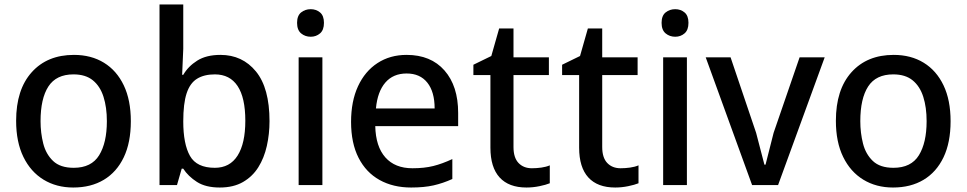

<svg xmlns="http://www.w3.org/2000/svg" viewBox="-20 -826 4315 857"><path d="M307 11Q232 11 174.5 -24Q117 -59 84.5 -125.5Q52 -192 52 -287Q52 -426 121.5 -503.5Q191 -581 310 -581Q387 -581 444 -546Q501 -511 532.5 -445Q564 -379 564 -285Q564 -190 532.5 -124Q501 -58 443.5 -23.5Q386 11 307 11ZM309 -77Q388 -77 422.5 -133Q457 -189 457 -285Q457 -347 442 -394Q427 -441 394.5 -467.5Q362 -494 308 -494Q231 -494 196 -440Q161 -386 161 -285Q161 -233 173 -185.5Q185 -138 217 -107.5Q249 -77 309 -77Z M961 11Q898 11 859 -14Q820 -39 798 -73H791L770 0H692V-806H798V-608L793 -492H798Q820 -530 860.5 -555.5Q901 -581 964 -581Q1062 -581 1122.5 -507Q1183 -433 1183 -285Q1183 -228 1171 -174.5Q1159 -121 1133 -79.5Q1107 -38 1064.5 -13.5Q1022 11 961 11ZM939 -77Q1006 -77 1040.5 -131.5Q1075 -186 1075 -287Q1075 -390 1040.5 -442Q1006 -494 939 -494Q891 -494 859.5 -474.5Q828 -455 813 -409.5Q798 -364 798 -284Q798 -183 828 -130Q858 -77 939 -77Z M1313 0V-570H1419V0ZM1367 -662Q1342 -662 1324 -677Q1306 -692 1306 -724Q1306 -756 1324 -770.5Q1342 -785 1367 -785Q1391 -785 1408.5 -770.5Q1426 -756 1426 -724Q1426 -692 1408.5 -677Q1391 -662 1367 -662Z M1815 11Q1735 11 1674.5 -22.5Q1614 -56 1580.5 -121.5Q1547 -187 1547 -282Q1547 -374 1578 -441Q1609 -508 1665 -544.5Q1721 -581 1795 -581Q1903 -581 1964 -511.5Q2025 -442 2025 -322V-263H1655Q1657 -172 1700 -123.5Q1743 -75 1821 -75Q1874 -75 1914 -85Q1954 -95 1999 -116V-27Q1957 -8 1915 1.5Q1873 11 1815 11ZM1658 -342H1920Q1920 -416 1887.5 -457Q1855 -498 1795 -498Q1735 -498 1700 -457.5Q1665 -417 1658 -342Z M2330 11Q2251 11 2210 -34Q2169 -79 2169 -167V-491H2093V-537L2173 -576L2208 -699H2272V-570H2430V-491H2272V-170Q2272 -122 2294.5 -98.5Q2317 -75 2354 -75Q2375 -75 2396.5 -78Q2418 -81 2434 -88V-8Q2417 -1 2388 5Q2359 11 2330 11Z M2726 11Q2647 11 2606 -34Q2565 -79 2565 -167V-491H2489V-537L2569 -576L2604 -699H2668V-570H2826V-491H2668V-170Q2668 -122 2690.5 -98.5Q2713 -75 2750 -75Q2771 -75 2792.5 -78Q2814 -81 2830 -88V-8Q2813 -1 2784 5Q2755 11 2726 11Z M2940 0V-570H3046V0ZM2994 -662Q2969 -662 2951 -677Q2933 -692 2933 -724Q2933 -756 2951 -770.5Q2969 -785 2994 -785Q3018 -785 3035.5 -770.5Q3053 -756 3053 -724Q3053 -692 3035.5 -677Q3018 -662 2994 -662Z M3337 0 3130 -570H3241L3355 -233L3392 -91H3397L3433 -233L3549 -570H3661L3453 0Z M3966 11Q3891 11 3833.5 -24Q3776 -59 3743.5 -125.5Q3711 -192 3711 -287Q3711 -426 3780.5 -503.5Q3850 -581 3969 -581Q4046 -581 4103 -546Q4160 -511 4191.5 -445Q4223 -379 4223 -285Q4223 -190 4191.5 -124Q4160 -58 4102.5 -23.5Q4045 11 3966 11ZM3968 -77Q4047 -77 4081.5 -133Q4116 -189 4116 -285Q4116 -347 4101 -394Q4086 -441 4053.5 -467.5Q4021 -494 3967 -494Q3890 -494 3855 -440Q3820 -386 3820 -285Q3820 -233 3832 -185.5Q3844 -138 3876 -107.5Q3908 -77 3968 -77Z"/></svg>

Font: Menbere
Style: Regular
Weight: 400
Designer: Aleme Tadesse
Foundry: Sorkin Type Co
Version: Version 1.000